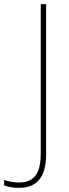

<svg xmlns="http://www.w3.org/2000/svg" viewBox="-99 -734 333 928"><path d="M-7 174C90 174 124 109 124 10V-714H98V5C98 92 75 148 -7 148C-34 148 -60 143 -79 135V162C-62 169 -38 174 -7 174Z"/></svg>

Font: Noto Sans Georgian SemiCondensed Thin
Style: Regular
Weight: 100
Width: 4
Designer: Monotype Design Team, Akaki Razmadze
Foundry: Google LLC
Version: Version 2.005